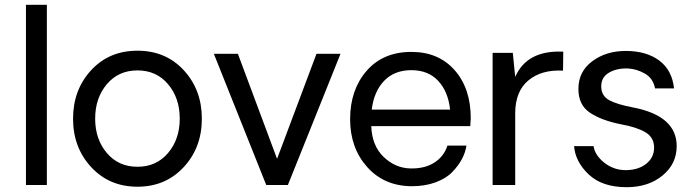

<svg xmlns="http://www.w3.org/2000/svg" viewBox="-20 -770 2869 799"><path d="M88 0V-750H175V0Z M744.5 -74.5Q669 7 552 7Q435 7 359.5 -74.5Q284 -156 284 -276Q284 -396 359 -477.5Q434 -559 552 -559Q670 -559 745 -477.5Q820 -396 820 -276Q820 -156 744.5 -74.5ZM728 -276Q728 -362 679.5 -419.5Q631 -477 552 -477Q473 -477 424.5 -419.5Q376 -362 376 -276Q376 -191 424.5 -133.5Q473 -76 552 -76Q631 -76 679.5 -133.5Q728 -191 728 -276Z M1397 -546 1178 0H1088L870 -546H970L1133 -109L1297 -546Z M1939 -278Q1939 -269 1937 -245H1525Q1528 -163 1577 -116.5Q1626 -70 1689 -69Q1749 -68 1788.5 -94Q1828 -120 1842 -164H1921Q1917 -136 1902.5 -108.5Q1888 -81 1862 -54Q1836 -27 1792 -11Q1748 5 1693 5Q1578 4 1507.5 -75.5Q1437 -155 1437 -274Q1437 -396 1505.5 -475Q1574 -554 1692 -554Q1805 -554 1872 -478Q1939 -402 1939 -278ZM1692 -478Q1621 -478 1578.5 -433.5Q1536 -389 1527 -314H1853Q1845 -389 1803.5 -433.5Q1762 -478 1692 -478Z M2324 -555 2323 -476Q2234 -481 2179 -435.5Q2124 -390 2124 -298V0H2030V-550H2114L2124 -450Q2173 -562 2324 -555Z M2588 9Q2486 9 2430 -44Q2374 -97 2369 -162H2450Q2456 -123 2496 -92Q2536 -61 2587 -62Q2638 -63 2670 -89Q2702 -115 2702 -156Q2702 -198 2666 -219.5Q2630 -241 2563 -253Q2483 -269 2435 -301Q2387 -333 2387 -400Q2387 -472 2444.5 -515Q2502 -558 2584 -558Q2670 -558 2723.5 -518Q2777 -478 2785 -402H2706Q2698 -444 2664 -463.5Q2630 -483 2594 -485Q2548 -487 2515 -468Q2482 -449 2482 -411Q2482 -371 2515.5 -353Q2549 -335 2614 -323Q2796 -288 2796 -162Q2796 -88 2737 -39.5Q2678 9 2588 9Z"/></svg>

Font: Oakes Grotesk
Style: Regular
Weight: 400
Designer: Samuel Oakes
Foundry: Samuel Oakes
Version: Version 1.000;PS 001.000;hotconv 1.0.88;makeotf.lib2.5.64775